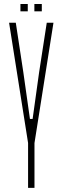

<svg xmlns="http://www.w3.org/2000/svg" viewBox="-20 -910 303 930"><path d="M116 0V-216.5V-217.5L24 -800H56.5L93 -560L125 -334H138L169.5 -560L206.5 -800H239L147 -217V-216V0ZM146.5 -855V-890.5H182.5V-855ZM79 -855V-890.5H114.5V-855Z"/></svg>

Font: Big Shoulders Display ExtraLight
Style: Regular
Weight: 250
Designer: Patric King
Foundry: XO Type Co
Version: Version 2.002